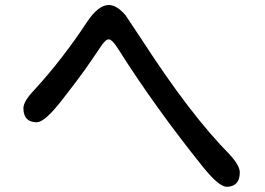

<svg xmlns="http://www.w3.org/2000/svg" viewBox="-20 -731 1040 753"><path d="M432.1 -555.7Q416.5 -576.7 406.2 -576.7Q399.4 -576.7 390.9 -568.1Q382.3 -559.6 374.5 -547.1Q366.7 -534.7 357.9 -522.5Q341.3 -497.6 314.5 -459.5Q287.6 -421.4 222.2 -337.4Q159.7 -257.3 128.9 -252Q126.5 -251.5 124 -251.5Q99.1 -251.5 85.9 -264.6Q71.8 -278.8 71.8 -306.4Q71.8 -334 115.2 -378.9Q224.1 -497.6 319.8 -642.6Q365.2 -711.4 406.2 -711.4Q438 -711.4 472.2 -671.4L535.6 -576.2Q727.1 -279.8 881.8 -124V-123.5Q920.4 -82 920.4 -54.7Q920.4 -25.9 906.2 -11.7Q893.1 1.5 869.1 1.5Q839.4 1.5 778.8 -72.8Q588.4 -309.6 442.9 -540Q437 -548.8 432.1 -555.7Z"/></svg>

Font: YuPearl-Medium
Style: Medium
Weight: 500
Designer: Max Yao
Foundry: Max-Everyday
Version: Version 1.011; ttfautohint (v1.8.3)